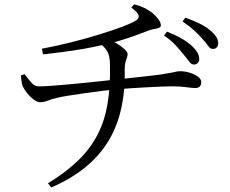

<svg xmlns="http://www.w3.org/2000/svg" viewBox="-20 -791 1040 867"><path d="M808.6 -545.3Q793.2 -565.1 773 -586.7Q752.9 -608.4 720.7 -630.9L734 -648.2Q771.2 -633.7 798.9 -617.7Q826.6 -601.7 844.6 -585.2Q879.7 -553.8 879.7 -524.7Q879.7 -512.9 872.8 -506.2Q865.8 -499.6 856.2 -499.6Q843.7 -499.6 834 -513.3Q824.3 -526.9 808.6 -545.3ZM893.5 -616.1Q876.5 -635.5 856.4 -653.9Q836.4 -672.3 804.4 -694L816.9 -711.5Q854.7 -697.6 881.8 -684.2Q908.9 -670.8 927.2 -655.4Q965.2 -625.7 965.2 -595.4Q965.2 -584 958.9 -577.1Q952.6 -570.1 940.5 -570.1Q929.2 -570.1 919.5 -584.2Q909.8 -598.3 893.5 -616.1ZM585.7 -771.2Q616.2 -764 636 -753.1Q655.8 -742.2 668.4 -732.3Q680.5 -722.7 693.4 -706.4Q706.3 -690 706.3 -676.9Q706.3 -668.5 697.3 -665.1Q688.2 -661.6 675.1 -659.6Q661.9 -657.6 649.5 -652.6Q619.8 -641 590.2 -630.3Q560.7 -619.6 530.5 -610.4Q500.4 -601.1 467.7 -593.3Q439.4 -586.9 402.5 -579Q365.6 -571.2 311.2 -562.9Q256.8 -554.6 174.2 -545.6L169.2 -571.1Q234 -583.1 301.3 -600Q368.5 -616.8 429.4 -635.6Q490.2 -654.3 534.9 -671.3Q579.6 -688.3 597.2 -700.8Q609.2 -709.8 605.9 -722.2Q602.5 -734.6 572.7 -757ZM196.6 36.7Q279.5 -14.1 334.3 -67.8Q389.1 -121.4 421 -183.8Q453 -246.2 465.6 -322.1Q478.3 -398 476.7 -493.1Q476.7 -518.4 473.1 -535.6Q469.5 -552.8 459 -567.5Q448.5 -582.1 427.3 -597.8L466.5 -614.4Q485.9 -607.7 506.7 -595.1Q527.6 -582.5 541.9 -569.2Q556.2 -555.8 556.2 -546.8Q556.2 -537.4 552.8 -529.2Q549.3 -521.1 546.3 -509.7Q543.3 -498.4 543.1 -477.8Q546.4 -352.9 514 -251.8Q481.6 -150.7 407.6 -74.2Q333.5 2.4 211.7 55.6ZM74.8 -450.5 91 -456.3Q107.7 -433.4 122.2 -417.2Q136.8 -401 155.6 -401Q177.1 -401 213.2 -403.6Q249.4 -406.2 291.5 -410.1Q333.6 -413.9 375.2 -418.2Q416.7 -422.5 450.5 -426.1Q484.3 -429.7 502.6 -431.7Q538.9 -435.9 578.1 -439.8Q617.2 -443.7 650.8 -447.9Q684.5 -452.1 704 -454.3Q736 -459.3 751.4 -462.3Q766.8 -465.3 775.3 -467.4Q783.7 -469.4 793.2 -469.4Q813.4 -469.4 835.3 -463.2Q857.1 -457.1 872.9 -445.7Q888.6 -434.3 888.6 -420Q888.6 -408.2 882.5 -400.8Q876.4 -393.5 860.4 -393.5Q848.3 -393.5 821.3 -397.3Q794.3 -401.2 757.2 -401.2Q738.2 -401.2 706.9 -399.9Q675.6 -398.6 639.7 -396.7Q603.9 -394.8 569.6 -392.5Q535.4 -390.2 509.2 -388Q483.1 -385.8 443.9 -381Q404.7 -376.2 362.8 -370.2Q320.8 -364.3 286.3 -358.7Q251.7 -353.1 234.9 -348.6Q213.1 -343.8 195.8 -336.6Q178.5 -329.4 160 -329.4Q148.2 -329.4 132.1 -341.4Q116 -353.4 102.7 -370Q89.5 -386.5 83.8 -399.6Q76 -417.3 74.8 -450.5Z"/></svg>

Font: Noto Serif TC
Style: Regular
Weight: 200
Designer: Ryoko NISHIZUKA 西塚涼子 (kana & ideographs); Frank Grießhammer (Latin, Greek & Cyrillic); Wenlong ZHANG 张文龙 (bopomofo); San
Foundry: Adobe
Version: Version 2.001;hotconv 1.1.0;makeotfexe 2.6.0